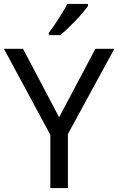

<svg xmlns="http://www.w3.org/2000/svg" viewBox="-20 -964 606 984"><path d="M283 -363 469 -714H566L328 -277V0H238V-273L0 -714H98ZM431 -934Q422 -920 405 -900Q388 -880 367.5 -858.5Q347 -837 326.5 -817.5Q306 -798 288 -784H230V-796Q245 -815 262.5 -841Q280 -867 297 -894.5Q314 -922 325 -944H431Z"/></svg>

Font: Noto Sans Khmer
Style: Regular
Weight: 400
Designer: Danh Hong and the Monotype Design Team
Foundry: Monotype Imaging Inc.
Version: Version 2.003